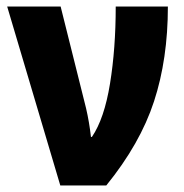

<svg xmlns="http://www.w3.org/2000/svg" viewBox="-20 -569 565 589"><path d="M2 -549 165 0H306Q410 -128 452.5 -258Q495 -388 495 -549H335Q335 -420 317.5 -312.5Q300 -205 262 -149H259Q254 -194 244 -237L166 -549Z"/></svg>

Font: Noto Sans Display SemiCondensed Extra
Style: Regular
Weight: 800
Width: 4
Designer: Monotype Design Team
Foundry: Monotype Imaging Inc.
Version: Version 1.900